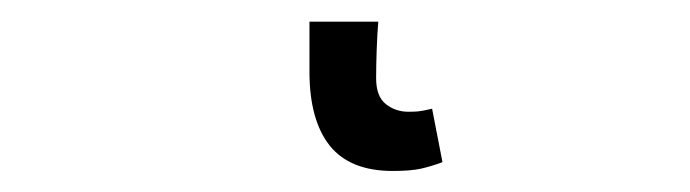

<svg xmlns="http://www.w3.org/2000/svg" viewBox="-20 42 640 178"><path d="M344.1 200.5Q304.4 200.5 285.6 176.9Q266.9 153.2 266.9 108.5V62.1H330.7Q329.7 74 329.2 88.7Q328.7 103.5 328.7 114.5Q328.7 131.4 337.7 138.5Q346.7 145.6 358.6 145.6Q363.2 145.6 367.2 145.3Q371.1 145 380.6 142.8L390.2 192.3Q380.5 196 370.6 198.3Q360.8 200.5 344.1 200.5Z"/></svg>

Font: Source Code Pro ExtraLight
Style: Regular
Weight: 200
Monospace: yes
Designer: Paul D. Hunt, Teo Tuominen
Foundry: Adobe
Version: Version 1.026;hotconv 1.1.0;makeotfexe 2.6.0